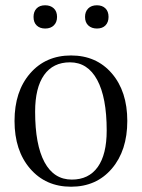

<svg xmlns="http://www.w3.org/2000/svg" viewBox="-20 -689 537 727"><path d="M151 -669Q171 -669 183.5 -657.5Q196 -646 196 -625Q196 -605 184 -593Q172 -581 151 -581Q131 -581 119 -592.5Q107 -604 107 -625Q107 -645 118.5 -657Q130 -669 151 -669ZM347 -669Q367 -669 379 -657.5Q391 -646 391 -625Q391 -605 379.5 -593Q368 -581 347 -581Q327 -581 314.5 -592.5Q302 -604 302 -625Q302 -645 314 -657Q326 -669 347 -669ZM384 -195Q384 -320 348 -386.5Q312 -453 245 -453Q181 -453 147 -405Q113 -357 113 -266Q113 -141 148.5 -75Q184 -9 252 -9Q316 -9 350 -56.5Q384 -104 384 -195ZM94 -50.5Q35 -119 35 -231Q35 -343 94 -411Q153 -479 249 -479Q345 -479 403.5 -411Q462 -343 462 -231Q462 -119 403.5 -50.5Q345 18 249 18Q153 18 94 -50.5Z"/></svg>

Font: Foglihten068fMac
Style: Regular
Weight: 500
Designer: gluk (gluksza@wp.pl)
Foundry: gluk (gluksza@wp.pl)
Version: Version 0.68